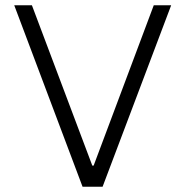

<svg xmlns="http://www.w3.org/2000/svg" viewBox="-20 -708 703 728"><path d="M293 0 34 -688H101L330 -80H335L563 -688H629L369 0Z"/></svg>

Font: Saira Thin Light
Style: Regular
Weight: 300
Version: Version 1.101